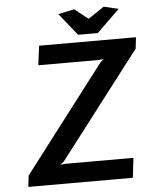

<svg xmlns="http://www.w3.org/2000/svg" viewBox="-60 -949 792 999"><g transform="rotate(-5 336.5 -450.0)"><path d="M519 -900 596 -882 477 -766H374L281 -882L365 -900L436 -844ZM47 0 54 -59 477 -612 495 -629 470 -626H154L167 -727H673L666 -668L242 -115L224 -100L247 -103H605L593 0Z"/></g></svg>

Font: Expletus Sans
Style: Bold Italic
Weight: 700
Italic angle: -7°
Version: Version 7.500